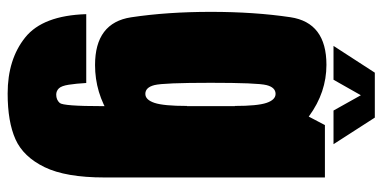

<svg xmlns="http://www.w3.org/2000/svg" viewBox="-269 -500 1000 502"><g transform="rotate(90 231.0 -249.0)"><path d="M224.5 231Q298.5 231 344.2 210.5Q390 190 417 134.5Q444 79 444 -22V-598.5H307L257.5 -504V-15.5Q257.5 85.5 249.2 94.8Q241 104 227.5 104Q218 104 211.2 97.2Q204.5 90.5 201.5 71.2Q198.5 52 197 25.5H17Q20.5 139 77.8 185Q135 231 224.5 231ZM150 2.5Q222.5 2.5 284.5 -37.5Q346.5 -77.5 346.5 -168.5L257 -238Q257 -177 249 -153Q241 -129 225.5 -129Q208.5 -129 202.5 -152.8Q196.5 -176.5 196.5 -300Q196.5 -422 202.5 -445.8Q208.5 -469.5 225.5 -469.5Q241 -469.5 249 -445.8Q257 -422 257 -363L345.5 -421Q345.5 -512 283.5 -557.2Q221.5 -602.5 149.5 -602.5Q39 -602.5 25 -508.2Q11 -414 11 -300.5Q11 -186.5 25.2 -92Q39.5 2.5 150 2.5ZM100 -621H188.5L229 -692.5L269 -621H357L287.5 -729H170Z"/></g></svg>

Font: Anybody ExtraCondensed Black
Style: Regular
Weight: 900
Width: 2
Version: Version 1.113;gftools[0.9.25]